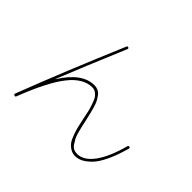

<svg xmlns="http://www.w3.org/2000/svg" viewBox="-162 -1027 1324 1324"><g transform="rotate(45 500.0 -365.0)"><path d="M93.8 17.6Q226.6 -329.1 407.2 -753.9Q411.1 -763.7 419.9 -759.8Q428.7 -755.9 424.8 -747.1Q293.9 -436.5 219.7 -251Q219.7 -250 220.7 -250Q221.7 -250 221.7 -251Q321.3 -410.2 440.4 -410.2Q460 -410.2 477.1 -402.3Q494.1 -394.5 506.3 -377.4Q518.6 -360.4 527.3 -344.2Q536.1 -328.1 544.4 -298.3Q552.7 -268.6 557.1 -251Q561.5 -233.4 569.3 -198.2Q577.1 -163.1 580.6 -146.5Q584 -129.9 592.3 -100.1Q600.6 -70.3 608.9 -55.2Q617.2 -40 628.9 -22.5Q640.6 -4.9 655.8 2.4Q670.9 9.8 690.4 9.8Q753.9 9.8 807.6 -63.5Q861.3 -136.7 898.4 -274.4Q900.4 -282.2 910.2 -280.3Q918.9 -278.3 917 -268.6Q892.6 -180.7 862.8 -118.7Q833 -56.6 802.2 -26.4Q771.5 3.9 744.6 17.1Q717.8 30.3 690.4 30.3Q663.1 30.3 641.6 16.1Q620.1 2 606.9 -16.1Q593.8 -34.2 581.5 -68.8Q569.3 -103.5 563.5 -127.4Q557.6 -151.4 548.8 -194.3Q541 -234.4 536.1 -254.9Q531.2 -275.4 521 -305.7Q510.7 -335.9 501.5 -351.1Q492.2 -366.2 476.1 -377.9Q460 -389.6 440.4 -389.6Q352.5 -389.6 275.4 -292Q198.2 -194.3 113.3 25.4Q109.4 34.2 100.1 30.3Q90.8 26.4 93.8 17.6Z"/></g></svg>

Font: Rounded-X Mgen+ 1m thin
Style: Regular
Weight: 100
Designer: [Source Han Sans]
Ryoko NISHIZUKA  (kana & ideographs); Paul D. Hunt (Latin, Greek & Cyrillic); Wenlong ZHANG  (bopomofo
Version: Version 1.059.20150602